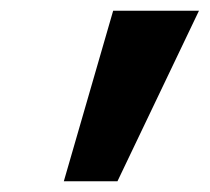

<svg xmlns="http://www.w3.org/2000/svg" viewBox="-20 -720 391 358"><path d="M191 -700 99 -382H199L351 -700Z"/></svg>

Font: Jost*
Style: Bold Italic
Weight: 700
Italic angle: -10°
Version: Version 3.7